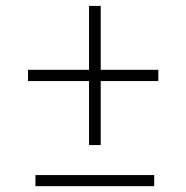

<svg xmlns="http://www.w3.org/2000/svg" viewBox="-20 -639 640 659"><path d="M325.7 -399.4V-618.7H285.6V-399.4H76.2V-360.8H285.6V-141.1H325.7V-360.8H523.4V-399.4ZM509.3 0V-38.1H101.6V0Z"/></svg>

Font: Roboto Mono ExtraLight
Style: Regular
Weight: 250
Monospace: yes
Designer: Google
Version: Version 3.000